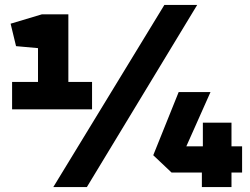

<svg xmlns="http://www.w3.org/2000/svg" viewBox="-20 -758 1015 778"><path d="M134 -317V-563L45 -571L23 -662L150 -700H257V-317ZM29 -426H353V-315H29ZM196 0 646 -738H779L332 0ZM961 -59H918V0H798V-59H675L601 -129L704 -385H833L735 -165H802V-261H918V-165H961Z"/></svg>

Font: REM Black
Style: Regular
Weight: 900
Designer: Octavio Pardo
Foundry: Ashler Design
Version: Version 1.005;gftools[0.9.28]